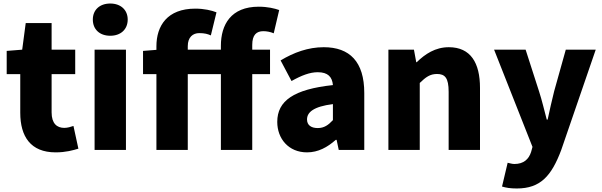

<svg xmlns="http://www.w3.org/2000/svg" viewBox="-20 -851 3415 1090"><path d="M296 14C354 14 395 2 425 -7L397 -136C383 -131 363 -125 345 -125C303 -125 273 -150 273 -213V-430H407V-569H273V-720H126L106 -569L18 -562V-430H95V-211C95 -77 153 14 296 14Z M517 0H695V-569H517ZM606 -648C665 -648 705 -684 705 -740C705 -795 665 -831 606 -831C546 -831 507 -795 507 -740C507 -684 546 -648 606 -648Z M792 -430H868V0H1046V-430H1234V0H1412V-430H1513V-569H1412V-596C1412 -653 1436 -674 1475 -674C1494 -674 1515 -670 1534 -662L1565 -794C1540 -803 1499 -813 1449 -813C1291 -813 1234 -711 1234 -591V-569H1046V-589C1046 -640 1075 -663 1111 -663C1142 -663 1159 -658 1177 -650L1209 -781C1182 -792 1138 -802 1089 -802C929 -802 868 -704 868 -588V-568L792 -562Z M1723 14C1786 14 1839 -15 1886 -57H1891L1903 0H2048V-323C2048 -501 1965 -583 1818 -583C1729 -583 1648 -553 1573 -508L1635 -391C1692 -423 1739 -441 1784 -441C1842 -441 1866 -414 1870 -368C1648 -344 1554 -279 1554 -159C1554 -64 1618 14 1723 14ZM1784 -124C1747 -124 1723 -140 1723 -173C1723 -213 1759 -246 1870 -260V-169C1844 -141 1820 -124 1784 -124Z M2185 0H2363V-380C2397 -413 2421 -431 2461 -431C2506 -431 2527 -409 2527 -330V0H2705V-352C2705 -494 2652 -583 2528 -583C2451 -583 2393 -544 2346 -498H2343L2330 -569H2185Z M2914 219C3049 219 3111 147 3166 1L3362 -569H3192L3126 -333C3113 -279 3100 -226 3089 -172H3084C3069 -228 3057 -281 3040 -333L2964 -569H2785L3003 -17L2995 12C2982 52 2954 80 2900 80C2887 80 2872 75 2862 73L2830 208C2854 215 2877 219 2914 219Z"/></svg>

Font: Noto Sans KR Black
Style: Regular
Weight: 900
Designer: Ryoko NISHIZUKA 西塚涼子 (kana, bopomofo & ideographs); Paul D. Hunt (Latin, Greek & Cyrillic); Sandoll Communications 산돌커뮤니
Foundry: Adobe
Version: Version 2.004;hotconv 1.0.118;makeotfexe 2.5.65603